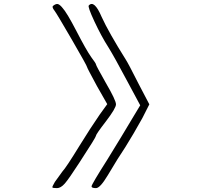

<svg xmlns="http://www.w3.org/2000/svg" viewBox="-20 -888 1040 990"><path d="M438 -860Q466 -890 504 -801Q540 -722 629 -580Q641 -562 695 -455L750 -350L714 -279Q668 -196 626 -129Q590 -76 535 17Q496 82 475 82Q452 82 452 73Q452 63 534 -66Q613 -194 659 -272L703 -345L638 -466Q570 -594 539 -644Q503 -700 467 -777Q431 -854 438 -860ZM254 -858Q265 -867 274.5 -867.5Q284 -868 298.5 -852Q313 -836 330.5 -807Q348 -778 374 -728Q424 -631 450 -594Q475 -561 475 -555.5Q475 -550 526 -460Q578 -371 578 -350Q578 -330 526 -262Q475 -196 475 -188Q475 -181 389 -49Q334 36 313.5 59Q293 82 274 82Q251 82 250 78Q249 74 263 50Q286 17 302 -4Q321 -24 389 -135Q447 -229 494 -297L533 -351L480 -444Q429 -538 429 -542Q429 -548 350.5 -683.5Q272 -819 261 -833Q246 -852 254 -858Z"/></svg>

Font: sitelen Majeka pi alasa wan taso
Style: Regular
Weight: 400
Designer: jan Majeka
Version: Version 1.0